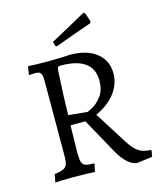

<svg xmlns="http://www.w3.org/2000/svg" viewBox="-125 -930 861 1035"><g transform="rotate(-15 305.5 -412.5)"><path d="M285 -42 287 -38 278 4Q266 3 230 2Q194 1 155 1Q120 1 93 2Q66 3 57 4L66 -41Q98 -45 114 -52Q130 -59 136 -74.5Q142 -90 142 -120L143 -540Q143 -572 135.5 -583Q128 -594 106 -594Q96 -594 86 -593Q76 -592 72 -592L70 -596L77 -640Q89 -639 122 -638Q155 -637 188 -637Q222 -637 259.5 -638.5Q297 -640 311 -641Q404 -641 458 -599Q512 -557 512 -484Q512 -424 473.5 -374Q435 -324 365 -292L475 -118Q504 -70 531.5 -51.5Q559 -33 599 -33L603 -29L597 5L512 16Q487 16 458.5 -9.5Q430 -35 406 -79L299 -273H216L213 -124Q213 -86 218 -69.5Q223 -53 237 -47.5Q251 -42 285 -42ZM429 -466Q429 -598 246 -598Q236 -598 232.5 -593.5Q229 -589 228 -575Q219 -422 218 -329L321 -319Q321 -316 351 -332Q381 -348 405 -381Q429 -414 429 -466ZM255 -703 247 -708 241 -732Q300 -763 361 -797Q422 -831 440 -841L449 -835L465 -787L461 -777Q444 -771 382.5 -749.5Q321 -728 255 -703Z"/></g></svg>

Font: Sahitya
Style: Regular
Weight: 400
Designer: Juan Pablo del Peral
Foundry: Juan Pablo del Peral (http://www.huertatipografica.com)
Version: Version 1.001;PS 001.000;hotconv 1.0.70;makeotf.lib2.5.58329